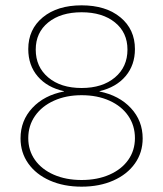

<svg xmlns="http://www.w3.org/2000/svg" viewBox="-20 -690 612 720"><path d="M486 -506Q486 -446 451 -404.5Q416 -363 353 -348V-347Q427 -332 471 -284.5Q515 -237 515 -171Q515 -118 486 -77Q457 -36 405 -13Q353 10 286 10Q219 10 167 -13Q115 -36 86 -77Q57 -118 57 -171Q57 -238 101.5 -285.5Q146 -333 220 -347V-348Q157 -362 121.5 -403.5Q86 -445 86 -506Q86 -580 140.5 -625Q195 -670 286 -670Q377 -670 431.5 -625Q486 -580 486 -506ZM114 -504Q114 -439 161 -399.5Q208 -360 286 -360Q364 -360 411 -399.5Q458 -439 458 -504Q458 -568 411 -606Q364 -644 286 -644Q208 -644 161 -606Q114 -568 114 -504ZM486 -172Q486 -219 461 -255.5Q436 -292 390.5 -312.5Q345 -333 286 -333Q228 -333 182.5 -312.5Q137 -292 111.5 -255.5Q86 -219 86 -172Q86 -126 111 -90.5Q136 -55 181.5 -35Q227 -15 286 -15Q345 -15 390.5 -35Q436 -55 461 -90.5Q486 -126 486 -172Z"/></svg>

Font: Work Sans ExtraLight
Style: Regular
Weight: 280
Designer: Wei Huang
Foundry: Wei Huang
Version: Version 1.500